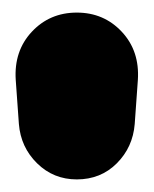

<svg xmlns="http://www.w3.org/2000/svg" viewBox="-20 -735 244 305"><path d="M102 -450Q65 -450 39 -475.5Q13 -501 10 -538L5 -608Q2 -654 30.5 -684.5Q59 -715 102 -715Q145 -715 173.5 -684.5Q202 -654 199 -608L194 -538Q191 -501 165.5 -475.5Q140 -450 102 -450Z"/></svg>

Font: Winky Sans Black
Style: Regular
Weight: 900
Designer: Simon Atzbach
Foundry: typofactur
Version: Version 1.205